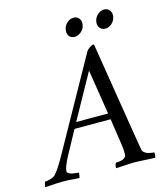

<svg xmlns="http://www.w3.org/2000/svg" viewBox="-174 -901 865 996"><g transform="rotate(-15 258.5 -403.0)"><path d="M333 -25.4Q359.4 -25.4 374 -33.2Q388.7 -41 388.7 -55.7Q388.7 -85 385.7 -103.5L363.8 -250H169.9Q120.6 -160.6 100.1 -122.1Q72.3 -67.9 72.3 -48.8Q72.3 -41.5 80.3 -36.4Q88.4 -31.2 100.1 -29.3Q111.8 -27.3 119.9 -26.4Q127.9 -25.4 132.3 -25.4Q133.8 -23.4 132.3 -12.5Q130.9 -1.5 128.4 2.9Q115.2 2.4 100.3 1Q85.4 -0.5 72.3 -1.2Q59.1 -2 41.5 -2Q22.9 -2 9 -1.2Q-4.9 -0.5 -21.7 1Q-38.6 2.4 -54.2 2.9Q-55.7 1 -53.5 -9.5Q-51.3 -20 -48.3 -25.4Q-37.1 -25.4 -18.8 -30.5Q-0.5 -35.6 7.3 -43.9Q30.8 -68.8 67.9 -135.7L337.4 -619.1Q343.3 -629.9 356.4 -638.7Q369.6 -647.5 376.5 -647.5Q379.9 -647.5 381.3 -644.5L465.3 -123Q475.1 -63.5 476.6 -56.6Q478.5 -46.9 487.3 -40Q496.1 -33.2 507.3 -30.3Q518.6 -27.3 526.1 -26.4Q533.7 -25.4 538.1 -25.4Q540 -19.5 538.6 -9.8Q537.1 0 535.2 2.9Q444.8 -2 428.2 -2Q409.7 -2 394.5 -1.2Q379.4 -0.5 360.8 1Q342.3 2.4 327.1 2.9Q324.2 -1 326.4 -11.2Q328.6 -21.5 333 -25.4ZM187.5 -282.2H358.9L320.8 -522.5ZM423.3 -759.8Q426.8 -780.3 442.9 -794.4Q459 -808.6 478 -808.6Q497.1 -808.6 507.6 -794.4Q518.1 -780.3 514.2 -759.8Q510.7 -739.3 494.6 -725.1Q478.5 -710.9 459.5 -710.9Q440.4 -710.9 429.9 -725.1Q419.4 -739.3 423.3 -759.8ZM259.3 -759.8Q262.7 -780.3 278.8 -794.4Q294.9 -808.6 314 -808.6Q333 -808.6 343.5 -794.4Q354 -780.3 350.1 -759.8Q346.7 -739.3 330.1 -725.1Q313.5 -710.9 294.4 -710.9Q275.4 -710.9 265.4 -725.1Q255.4 -739.3 259.3 -759.8Z"/></g></svg>

Font: Amiri
Style: Slanted
Weight: 400
Italic angle: 9°
Designer: Khaled Hosny
Version: Version 000.107